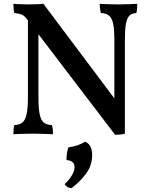

<svg xmlns="http://www.w3.org/2000/svg" viewBox="-20 -699 777 1004"><path d="M582 6 120 -600Q107 -617 94 -622.5Q81 -628 55 -631Q52 -642 51 -655.5Q50 -669 50 -679Q60 -678 74.5 -677.5Q89 -677 104.5 -676.5Q120 -676 133 -676Q153 -676 173 -677Q193 -678 207 -679L589 -170ZM50 3Q50 -12 51 -23.5Q52 -35 55 -45Q83 -46 98 -59Q113 -72 119.5 -104Q126 -136 126 -192V-611L181 -610V-192Q181 -136 187 -104Q193 -72 208 -59Q223 -46 251 -45Q255 -35 256 -23.5Q257 -12 257 3Q242 2 223.5 1.5Q205 1 187 0.5Q169 0 154 0Q140 0 119.5 0.5Q99 1 80.5 1.5Q62 2 50 3ZM582 6 578 -107V-488Q578 -544 572 -574Q566 -604 550.5 -617Q535 -630 507 -631Q504 -648 502.5 -658.5Q501 -669 501 -679Q516 -678 533.5 -677.5Q551 -677 569 -676.5Q587 -676 601 -676Q623 -676 650.5 -677Q678 -678 698 -679Q698 -667 697 -655Q696 -643 693 -631Q670 -630 657 -617.5Q644 -605 638.5 -574.5Q633 -544 633 -488V0Q623 3 609.5 4.5Q596 6 582 6ZM425 42Q443 49 452.5 67Q462 85 462 112Q462 166 429.5 209.5Q397 253 354 285Q329 283 318 264Q344 239 357 216Q370 193 370 175Q370 142 328 138Q327 127 329.5 106.5Q332 86 337 72Q363 68 385.5 60.5Q408 53 425 42Z"/></svg>

Font: Vollkorn Medium
Style: Regular
Weight: 500
Designer: Friedrich Althausen
Foundry: Friedrich Althausen
Version: Version 5.000